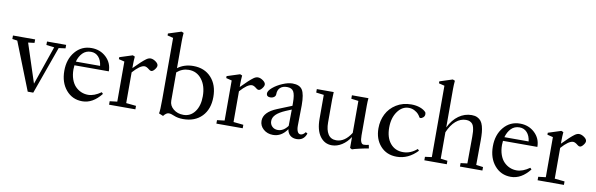

<svg xmlns="http://www.w3.org/2000/svg" viewBox="-49 -1180 5122 1649"><g transform="rotate(10 2511.5 -355.0)"><path d="M217.8 11.2 53.2 -405.3 9.3 -411.6V-441.9H202.6V-411.6L147.9 -404.8L258.8 -65.9L375.5 -403.3L306.2 -411.6V-441.9H473.1V-411.6L414.6 -403.8L266.1 11.2Z M692.4 11.2Q606 11.2 551 -53.5Q496.1 -118.2 496.1 -220.2Q496.1 -321.8 551.5 -387.5Q606.9 -453.1 693.4 -453.1Q769.5 -453.1 821.5 -404.1Q873.5 -355 873.5 -281.7H573.7Q571.3 -261.2 571.3 -246.1Q571.3 -198.2 584.7 -160.4Q598.1 -122.6 620.8 -99.4Q643.6 -76.2 671.9 -64.2Q700.2 -52.2 732.4 -52.2Q785.2 -52.2 845.2 -94.7L857.4 -82Q784.2 11.2 692.4 11.2ZM694.3 -420.4Q650.4 -420.4 621.6 -391.1Q592.8 -361.8 580.1 -314.9H791.5Q785.6 -364.3 759.8 -392.3Q733.9 -420.4 694.3 -420.4Z M925.3 0V-30.3L990.2 -38.1V-387.7L940.4 -399.9V-417L1052.7 -453.1L1071.3 -445.3Q1067.9 -407.7 1067.9 -373V-344.2Q1137.7 -415.5 1170.9 -439Q1190.4 -453.1 1208 -453.1Q1229.5 -453.1 1252.9 -436.5Q1276.4 -419.9 1276.4 -401.9Q1276.4 -387.2 1260.7 -367.7Q1245.1 -348.1 1231.4 -348.1Q1221.2 -348.1 1210 -357.9Q1186 -377.9 1169.4 -377.9Q1130.4 -377.9 1067.9 -307.1V-39.1L1154.8 -30.3V0Z M1398.4 14.6 1360.8 -1Q1367.2 -24.4 1367.2 -128.9V-660.6L1316.9 -672.9V-689.9L1429.7 -726.1L1448.7 -718.3Q1445.3 -681.6 1445.3 -646.5V-410.2Q1502.4 -453.1 1581.1 -453.1Q1678.7 -453.1 1737.3 -389.6Q1795.9 -326.2 1795.9 -220.2Q1795.9 -113.8 1735.6 -51.3Q1675.3 11.2 1572.3 11.2Q1525.4 11.2 1490.7 -3.9Q1463.4 -16.1 1444.3 -16.1Q1421.9 -16.1 1398.4 14.6ZM1445.3 -126.5Q1445.3 -83.5 1481 -54.2Q1516.6 -24.9 1568.4 -24.9Q1629.9 -24.9 1667.7 -75.9Q1705.6 -127 1705.6 -210.9Q1705.6 -301.3 1662.1 -357.4Q1618.7 -413.6 1548.8 -413.6Q1491.2 -413.6 1445.3 -373.5Z M1861.3 0V-30.3L1926.3 -38.1V-387.7L1876.5 -399.9V-417L1988.8 -453.1L2007.3 -445.3Q2003.9 -407.7 2003.9 -373V-344.2Q2073.7 -415.5 2106.9 -439Q2126.5 -453.1 2144 -453.1Q2165.5 -453.1 2189 -436.5Q2212.4 -419.9 2212.4 -401.9Q2212.4 -387.2 2196.8 -367.7Q2181.2 -348.1 2167.5 -348.1Q2157.2 -348.1 2146 -357.9Q2122.1 -377.9 2105.5 -377.9Q2066.4 -377.9 2003.9 -307.1V-39.1L2090.8 -30.3V0Z M2356 11.2Q2306.2 11.2 2272.5 -18.3Q2238.8 -47.9 2238.8 -91.3Q2238.8 -167.5 2353.5 -213.9L2478 -264.2V-289.6Q2478 -360.4 2462.2 -387.7Q2446.3 -415 2405.3 -415Q2366.7 -415 2345.2 -394.8Q2323.7 -374.5 2323.7 -337.9Q2323.7 -322.3 2310.3 -312.3Q2296.9 -302.2 2275.9 -302.2Q2260.7 -302.2 2252.2 -309.8Q2243.7 -317.4 2243.7 -331.1Q2243.7 -354 2277.8 -383.1Q2312 -412.1 2360.4 -432.6Q2408.7 -453.1 2446.3 -453.1Q2508.3 -453.1 2532 -416.3Q2555.7 -379.4 2555.7 -282.2Q2555.7 -251.5 2553.2 -105Q2552.7 -73.2 2561.8 -53.7Q2570.8 -34.2 2588.4 -34.2Q2610.4 -34.2 2630.4 -61L2646 -51.8Q2625 11.2 2561.5 11.2Q2528.3 11.2 2506.3 -6.8Q2484.4 -24.9 2478.5 -60.1Q2429.7 11.2 2356 11.2ZM2320.8 -104Q2320.8 -75.2 2340.1 -56.4Q2359.4 -37.6 2389.6 -37.6Q2438.5 -37.6 2476.1 -88.9Q2477.1 -135.7 2478 -231.4L2428.7 -210.9Q2373 -187 2346.9 -161.1Q2320.8 -135.3 2320.8 -104Z M2868.7 11.2Q2804.7 11.2 2765.6 -42.7Q2726.6 -96.7 2726.6 -194.3V-403.3L2659.2 -411.6V-441.9H2806.6Q2804.2 -407.7 2804.2 -377V-176.3Q2804.2 -111.8 2827.6 -74.7Q2851.1 -37.6 2898.9 -37.6Q2973.1 -37.6 3028.3 -125V-403.8L2965.3 -411.6V-441.9H3109.4Q3106.4 -409.2 3106.4 -377V-116.7Q3106.4 -41.5 3138.7 -41.5Q3160.2 -41.5 3182.1 -47.9L3188 -17.1Q3164.6 -14.2 3112.1 -2.2Q3059.6 9.8 3045.9 15.6L3028.3 6.3V-88.9Q2998 -42 2955.8 -15.4Q2913.6 11.2 2868.7 11.2Z M3434.6 11.2Q3346.2 11.2 3292.5 -48.8Q3238.8 -108.9 3238.8 -202.6Q3238.8 -270 3267.1 -326.4Q3295.4 -382.8 3351.8 -418Q3408.2 -453.1 3482.4 -453.1Q3524.9 -453.1 3559.6 -440.4Q3594.2 -427.7 3611.3 -407.2Q3614.7 -400.4 3614.7 -389.6Q3614.7 -374 3602.5 -362.8Q3590.3 -351.6 3577.6 -351.6Q3571.3 -351.6 3568.8 -356.4Q3562 -369.6 3550.5 -382.8Q3539.1 -396 3516.1 -408.2Q3493.2 -420.4 3466.3 -420.4Q3408.2 -420.4 3368.4 -365Q3328.6 -309.6 3328.6 -225.1Q3328.6 -137.2 3370.4 -87.2Q3412.1 -37.1 3481.9 -37.1Q3546.4 -37.1 3603 -85.9L3615.2 -72.8Q3535.6 11.2 3434.6 11.2Z M3674.8 0V-30.3L3733.4 -38.1V-660.6L3683.6 -672.9V-689.9L3795.4 -726.1L3814.5 -718.3Q3811 -681.6 3811 -646.5V-310.5Q3844.7 -379.9 3896.2 -416.5Q3947.8 -453.1 4008.8 -453.1Q4037.1 -453.1 4057.4 -443.6Q4077.6 -434.1 4090.1 -418.2Q4102.5 -402.3 4109.9 -376.2Q4117.2 -350.1 4119.6 -321.5Q4122.1 -293 4122.1 -253.9Q4122.1 -108.9 4120.6 -38.1L4181.2 -30.3V0H3985.4V-30.3L4043.5 -37.6Q4044.9 -267.6 4044.9 -270Q4044.9 -296.9 4043.5 -315.2Q4042 -333.5 4037.4 -351.6Q4032.7 -369.6 4024.4 -380.1Q4016.1 -390.6 4002.2 -397.2Q3988.3 -403.8 3968.3 -403.8Q3919.4 -403.8 3879.2 -368.9Q3838.9 -334 3811 -268.6V-38.1L3870.6 -30.3V0Z M4429.7 11.2Q4343.3 11.2 4288.3 -53.5Q4233.4 -118.2 4233.4 -220.2Q4233.4 -321.8 4288.8 -387.5Q4344.2 -453.1 4430.7 -453.1Q4506.8 -453.1 4558.8 -404.1Q4610.8 -355 4610.8 -281.7H4311Q4308.6 -261.2 4308.6 -246.1Q4308.6 -198.2 4322 -160.4Q4335.4 -122.6 4358.2 -99.4Q4380.9 -76.2 4409.2 -64.2Q4437.5 -52.2 4469.7 -52.2Q4522.5 -52.2 4582.5 -94.7L4594.7 -82Q4521.5 11.2 4429.7 11.2ZM4431.6 -420.4Q4387.7 -420.4 4358.9 -391.1Q4330.1 -361.8 4317.4 -314.9H4528.8Q4522.9 -364.3 4497.1 -392.3Q4471.2 -420.4 4431.6 -420.4Z M4662.6 0V-30.3L4727.5 -38.1V-387.7L4677.7 -399.9V-417L4790 -453.1L4808.6 -445.3Q4805.2 -407.7 4805.2 -373V-344.2Q4875 -415.5 4908.2 -439Q4927.7 -453.1 4945.3 -453.1Q4966.8 -453.1 4990.2 -436.5Q5013.7 -419.9 5013.7 -401.9Q5013.7 -387.2 4998 -367.7Q4982.4 -348.1 4968.8 -348.1Q4958.5 -348.1 4947.3 -357.9Q4923.3 -377.9 4906.7 -377.9Q4867.7 -377.9 4805.2 -307.1V-39.1L4892.1 -30.3V0Z"/></g></svg>

Font: Elstob 10pt
Style: Regular
Weight: 400
Designer: Peter S. Baker
Version: Version 1.015